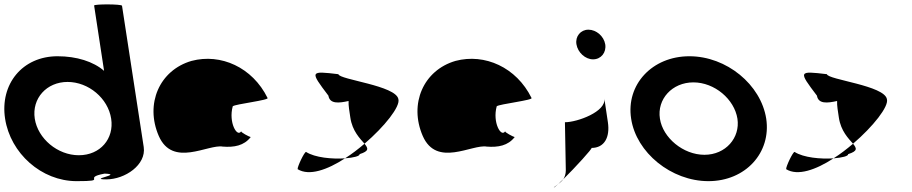

<svg xmlns="http://www.w3.org/2000/svg" viewBox="-39 -810 4120 867"><path d="M-16 -274C8 -118 148 8 307 8C457 8 326 -6 433 -26C521 -23 356 0 441 0C526 0 622 -66 610 -146L512 -784C511 -792 385 -792 386 -785L431 -490C383 -532 307 -556 221 -556C62 -556 -40 -430 -16 -274ZM118 -274C104 -366 172 -440 266 -440C361 -440 449 -366 463 -274C477 -184 414 -109 317 -109C221 -109 132 -184 118 -274Z M678 -196C741 -52 901 -160 967 -148C1018 -144 1063 -152 1093 -191C1085 -193 1049 -212 1050 -217C1032 -188 992 -257 1012 -330C1022 -340 1181 -358 1169 -368C1101 -506 958 -570 826 -535C681 -493 615 -341 678 -196ZM1050 -218V-217ZM1094 -192 1093 -191C1095 -191 1095 -191 1094 -190Z M1305 -46C1357 -14 1439 -43 1519 -95C1462 -91 1383 -98 1343 -124C1335 -124 1303 -56 1305 -46ZM1444 -378C1450 -340 1491 -344 1535 -354C1534 -333 1539 -306 1543 -279C1552 -218 1587 -184 1607 -161C1698 -239 1769 -329 1760 -362C1750 -424 1493 -450 1489 -475C1361 -490 1359 -490 1444 -378ZM1519 -95C1558 -98 1586 -105 1585 -114C1629 -128 1624 -140 1607 -161C1579 -137 1549 -114 1519 -95Z M1870 -196C1933 -52 2093 -160 2159 -148C2210 -144 2255 -152 2285 -191C2277 -193 2241 -212 2242 -217C2224 -188 2184 -257 2204 -330C2214 -340 2373 -358 2361 -368C2293 -506 2150 -570 2018 -535C1873 -493 1807 -341 1870 -196ZM2242 -218V-217ZM2286 -192 2285 -191C2287 -191 2287 -191 2286 -190Z M2462 36C2462 38 2470 32 2482 21C2475 26 2468 31 2462 36ZM2482 21C2490 15 2498 8 2505 -1C2496 7 2488 15 2482 21ZM2505 -1C2558 -53 2639 -142 2632 -142C2691 -142 2716 -191 2706 -258L2690 -365C2699 -306 2568 -258 2512 -258L2516 -41C2516 -24 2511 -11 2505 -1ZM2564 -610C2570 -573 2604 -542 2639 -542C2675 -542 2700 -573 2694 -610C2688 -646 2654 -676 2618 -676C2583 -676 2558 -646 2564 -610Z M2811 -274C2834 -121 2992 8 3160 8C3328 8 3444 -121 3421 -274C3397 -428 3242 -556 3074 -556C2906 -556 2787 -428 2811 -274ZM2941 -274C2927 -362 2996 -438 3092 -438C3188 -438 3277 -362 3291 -274C3304 -188 3238 -111 3142 -111C3046 -111 2954 -188 2941 -274Z M3511 -46C3563 -14 3645 -43 3725 -95C3668 -91 3589 -98 3549 -124C3541 -124 3509 -56 3511 -46ZM3650 -378C3656 -340 3697 -344 3741 -354C3740 -333 3745 -306 3749 -279C3758 -218 3793 -184 3813 -161C3904 -239 3975 -329 3966 -362C3956 -424 3699 -450 3695 -475C3567 -490 3565 -490 3650 -378ZM3725 -95C3764 -98 3792 -105 3791 -114C3835 -128 3830 -140 3813 -161C3785 -137 3755 -114 3725 -95Z"/></svg>

Font: Ampere
Style: RevIta
Weight: 400
Version: Version 1